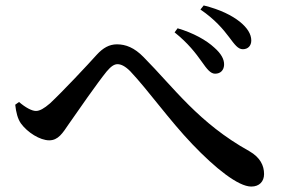

<svg xmlns="http://www.w3.org/2000/svg" viewBox="-20 -738 1040 706"><path d="M722 -511C741 -484 754 -467 771 -467C791 -467 803 -480 804 -499C805 -520 793 -541 768 -563C739 -590 691 -617 633 -634L622 -619C672 -579 700 -542 722 -511ZM822 -602C843 -574 855 -557 873 -557C892 -557 904 -570 904 -589C904 -613 889 -636 862 -658C833 -681 790 -703 729 -718L717 -703C770 -667 801 -630 822 -602ZM36 -353C39 -325 45 -301 57 -284C81 -251 127 -222 161 -222C194 -222 210 -248 233 -282C267 -331 338 -433 372 -475C388 -494 400 -502 412 -502C425 -502 440 -495 459 -476C525 -406 602 -297 687 -208C772 -119 856 -52 904 -52C934 -52 951 -71 951 -98C951 -129 937 -159 897 -182C710 -286 620 -415 508 -528C474 -563 442 -575 410 -575C382 -575 359 -562 336 -537C302 -499 212 -403 164 -358C142 -339 126 -330 112 -330C97 -330 73 -343 50 -363Z"/></svg>

Font: Noto Serif CJK SC SemiBold
Style: Regular
Weight: 600
Designer: Ryoko NISHIZUKA 西塚涼子 (kana & ideographs); Frank Grießhammer (Latin, Greek & Cyrillic); Wenlong ZHANG 张文龙 (bopomofo); San
Foundry: Adobe
Version: Version 2.001;hotconv 1.1.0;makeotfexe 2.6.0